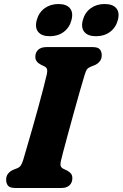

<svg xmlns="http://www.w3.org/2000/svg" viewBox="-20 -934 609 954"><path d="M282.5 -133.5Q278.5 -115 282.5 -107Q286.5 -99 296.5 -94.5L312.5 -87Q326 -80 332.8 -71.2Q339.5 -62.5 339.5 -48.5Q339.5 -26.5 325.2 -13.2Q311 0 286 0H56Q28.5 0 19.5 -11.8Q10.5 -23.5 10.5 -41.5Q10.5 -59.5 20.5 -71.5Q30.5 -83.5 44 -89.5L63 -97Q75.5 -101.5 82 -110Q88.5 -118.5 95 -138.5Q103 -166 115.5 -208.5Q128 -251 142.2 -300.8Q156.5 -350.5 170.2 -400.8Q184 -451 195.2 -494.5Q206.5 -538 213 -566.5Q216 -581.5 213.5 -590.5Q211 -599.5 199 -605L182.5 -613Q155.5 -627 155.5 -651.5Q155.5 -673.5 169.8 -686.8Q184 -700 211 -700H440Q467 -700 476.2 -688.5Q485.5 -677 485.5 -659Q485.5 -641 475.2 -628.8Q465 -616.5 451 -610.5L432 -603Q418.5 -597.5 412.8 -590.2Q407 -583 401 -563.5Q391.5 -532.5 377.2 -482.5Q363 -432.5 347.2 -375.5Q331.5 -318.5 317.2 -266.2Q303 -214 293.5 -177.8Q284 -141.5 282.5 -133.5ZM227.5 -754Q187.5 -754 170 -775.2Q152.5 -796.5 162.5 -834Q172.5 -871.5 201.5 -892.8Q230.5 -914 270.5 -914Q310.5 -914 327.8 -892.8Q345 -871.5 335 -834Q325.5 -797 296.8 -775.5Q268 -754 227.5 -754ZM457 -754Q417 -754 399.2 -775.2Q381.5 -796.5 391.5 -834Q401.5 -871.5 430.5 -892.8Q459.5 -914 499.5 -914Q540.5 -914 558 -892.8Q575.5 -871.5 565.5 -834Q555.5 -797 526.8 -775.5Q498 -754 457 -754Z"/></svg>

Font: Fraunces 9pt SuperSoft
Style: Bold Italic
Weight: 700
Italic angle: -16°
Version: Version 1.000;[b76b70a41]